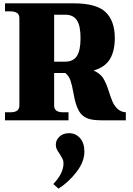

<svg xmlns="http://www.w3.org/2000/svg" viewBox="-20 -720 797 1149"><path d="M733 -48V0H587Q538 0 509.5 -9.5Q481 -19 463.5 -40Q446 -61 434 -100Q427 -120 419 -166Q411 -212 401.5 -239Q392 -266 371 -283H304V-88Q304 -48 358 -48H390V0H10V-48H42Q96 -48 96 -88V-612Q96 -652 42 -652H10V-700H422Q557 -700 612 -647.5Q667 -595 667 -492Q667 -415 638 -366.5Q609 -318 540 -298Q580 -280 597.5 -252Q615 -224 629 -180Q642 -138 653 -112.5Q664 -87 683.5 -68.5Q703 -50 733 -48ZM304 -351H370Q418 -351 440 -384.5Q462 -418 462 -492Q462 -566 440 -599Q418 -632 370 -632H304ZM485 187Q485 248 438 309Q391 370 330 409L299 381Q360 318 360 257Q360 242 354 230Q348 218 337 201Q326 186 320 173.5Q314 161 314 146Q314 118 336 97.5Q358 77 393 77Q433 77 459 106.5Q485 136 485 187Z"/></svg>

Font: Taviraj Black
Style: Regular
Weight: 900
Designer: Katatrad Team
Foundry: CadsonDemak
Version: Version 1.030